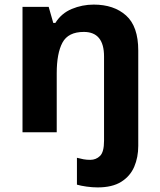

<svg xmlns="http://www.w3.org/2000/svg" viewBox="-20 -576 697 836"><path d="M405 240Q382 240 357 236.5Q332 233 315 228V111Q330 115 343.5 117.5Q357 120 373 120Q398 120 415.5 103Q433 86 433 37V-330Q433 -437 345 -437Q277 -437 252 -390.5Q227 -344 227 -257V0H78V-546H192L212 -476H221Q247 -518 292.5 -537Q338 -556 388 -556Q476 -556 529 -508.5Q582 -461 582 -356V59Q582 109 564.5 150Q547 191 508 215.5Q469 240 405 240Z"/></svg>

Font: Noto IKEA Latin
Style: Bold
Weight: 700
Designer: Monotype Design Team
Foundry: Monotype Imaging Inc.
Version: Version 1.0